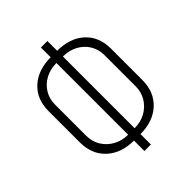

<svg xmlns="http://www.w3.org/2000/svg" viewBox="-221 -894 1043 1043"><g transform="rotate(-45 300.0 -372.5)"><path d="M275 25V-55Q178 -55 119 -109.5Q60 -164 60 -257V-496Q60 -588 119 -641.5Q178 -695 275 -695V-770H325V-695Q423 -695 481.5 -641.5Q540 -588 540 -496V-257Q540 -164 481 -109.5Q422 -55 325 -55V25ZM275 -100V-651Q228 -651 190.5 -631Q153 -611 131.5 -576Q110 -541 110 -496V-257Q110 -212 132 -176.5Q154 -141 191.5 -120.5Q229 -100 275 -100ZM325 -100Q372 -100 409 -120.5Q446 -141 468 -176.5Q490 -212 490 -257V-496Q490 -541 468.5 -576Q447 -611 409.5 -631Q372 -651 325 -651Z"/></g></svg>

Font: Pitagon Sans Mono Thin
Style: Regular
Weight: 100
Monospace: yes
Designer: Travis Tran
Foundry: Pitagon
Version: Version 1.001; ttfautohint (v1.8.4.7-5d5b);gftools[0.9.26]